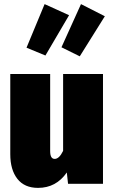

<svg xmlns="http://www.w3.org/2000/svg" viewBox="-20 -894 555 934"><path d="M481 0H311L305 -55Q253 20 165 20Q99 20 64.5 -24Q30 -68 30 -144V-534H224V-159Q224 -121 246 -121Q268 -121 287 -160V-534H481ZM197 -874 316 -820 201 -624 109 -662ZM374 -874 490 -815 368 -620 279 -664Z"/></svg>

Font: Fira Sans Condensed Black
Style: Regular
Weight: 900
Width: 3
Designer: Carrois Corporate & Edenspiekermann AG
Foundry: Carrois Corporate GbR & Edenspiekermann AG
Version: Version 4.203